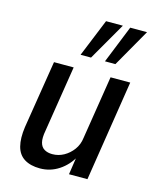

<svg xmlns="http://www.w3.org/2000/svg" viewBox="-113 -819 730 905"><g transform="rotate(15 252.0 -366.5)"><path d="M169 9Q123 9 93 -9.5Q63 -28 53 -66.5Q43 -105 51 -161L104 -492H200L149 -170Q142 -133 147.5 -111.5Q153 -90 169 -80.5Q185 -71 208 -71Q238 -71 264 -85.5Q290 -100 308.5 -125Q327 -150 331 -183L380 -492H476L399 0H309L323 -94H329Q303 -46 261 -18.5Q219 9 169 9ZM335 -558 409 -742H491L386 -558ZM216 -558 291 -742H373L267 -558Z"/></g></svg>

Font: Nunito Sans 10pt Condensed SemiBold
Style: Italic
Weight: 600
Width: 3
Italic angle: -9°
Designer: Vernon Adams
Foundry: Vernon Adams
Version: Version 3.101;gftools[0.9.27]